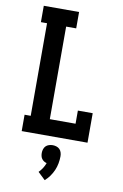

<svg xmlns="http://www.w3.org/2000/svg" viewBox="-105 -794 711 1109"><g transform="rotate(10 250.0 -239.5)"><path d="M59 0V-96H95V-639H59V-735H266V-639H207V-96H358V-173H445V0ZM239 256 196 215Q208 203 217.5 188.5Q227 174 233 157Q224 155 216.5 150Q209 145 204 138Q199 131 197 122Q195 113 195 104Q195 93 198.5 82Q202 71 209.5 63.5Q217 56 228 52.5Q239 49 250 49Q261 49 272 52.5Q283 56 290.5 63.5Q298 71 301.5 82Q305 93 305 104Q305 125 301 146.5Q297 168 288.5 187.5Q280 207 267.5 224.5Q255 242 239 256Z"/></g></svg>

Font: Iosevka Gothic
Style: Bold
Weight: 700
Monospace: yes
Designer: Belleve Invis
Foundry: Belleve Invis
Version: Version 15.5.1; ttfautohint (v1.8.4)